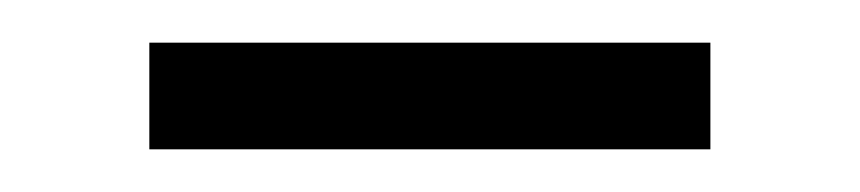

<svg xmlns="http://www.w3.org/2000/svg" viewBox="-20 -395 403 90"><path d="M50 -325V-375H313V-325Z"/></svg>

Font: Vina Sans
Style: Regular
Weight: 400
Designer: Andree Nguyen
Foundry: Nguyen Type Foundry
Version: Version 1.002; ttfautohint (v1.8.4.7-5d5b);gftools[0.9.28]